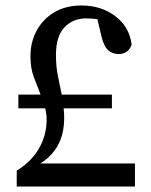

<svg xmlns="http://www.w3.org/2000/svg" viewBox="-20 -680 552 700"><path d="M41 0V-58Q94 -90 122 -138.5Q150 -187 150 -244Q150 -255 148.5 -265Q147 -275 145 -285H47V-335H128Q116 -366 103.5 -398.5Q91 -431 91 -475Q91 -527 114 -569Q137 -611 178.5 -635.5Q220 -660 277 -660Q349 -660 400.5 -621Q452 -582 460 -517Q448 -483 412 -483Q391 -483 375 -496.5Q359 -510 350 -547L335 -610Q313 -613 295 -613Q246 -613 215 -580.5Q184 -548 184 -479Q184 -438 191 -404Q198 -370 205 -335H388V-285H212Q213 -277 213.5 -268.5Q214 -260 214 -251Q214 -192 191.5 -151Q169 -110 127 -84H472V0Z"/></svg>

Font: Source Serif 4 SmText
Style: Regular
Weight: 400
Designer: Frank Grießhammer
Foundry: Adobe
Version: Version 4.005;hotconv 1.1.0;makeotfexe 2.6.0